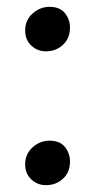

<svg xmlns="http://www.w3.org/2000/svg" viewBox="-20 -531 278 561"><path d="M114 -381Q89.5 -381 71.5 -397.8Q53.5 -414.5 53.5 -442Q53.5 -472 75.2 -491.5Q97 -511 124.5 -511Q155 -511 169.8 -492.5Q184.5 -474 184.5 -450.5Q184.5 -419 164 -400Q143.5 -381 114 -381ZM114.5 10Q89.5 10 71.5 -6.8Q53.5 -23.5 53.5 -50.5Q53.5 -81 75.2 -100.5Q97 -120 124.5 -120Q155 -120 169.8 -101.5Q184.5 -83 184.5 -59Q184.5 -27.5 164 -8.8Q143.5 10 114.5 10Z"/></svg>

Font: Merriweather 60pt
Style: Regular
Weight: 400
Version: Version 2.100